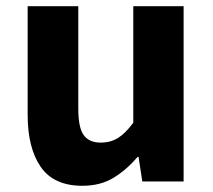

<svg xmlns="http://www.w3.org/2000/svg" viewBox="-20 -584 686 618"><path d="M245 14Q153 14 111 -47Q69 -108 69 -214V-564H232V-234Q232 -173 249.5 -149Q267 -125 304 -125Q336 -125 360 -140Q384 -155 409 -189V-564H571V0H438L426 -79H423Q387 -37 345 -11.5Q303 14 245 14Z"/></svg>

Font: Noto Sans KR ExtraBold
Style: Regular
Weight: 800
Designer: Ryoko NISHIZUKA  (kana, bopomofo & ideographs); Paul D. Hunt (Latin, Greek & Cyrillic); Sandoll Communications , Soo-you
Foundry: Adobe
Version: Version 2.004-H2;hotconv 1.0.118;makeotfexe 2.5.65603